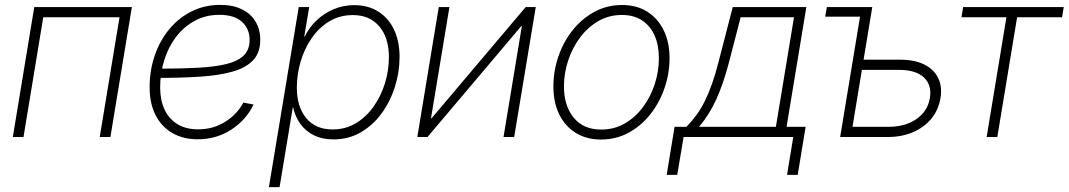

<svg xmlns="http://www.w3.org/2000/svg" viewBox="-20 -558 4352 782"><path d="M517.1 -529.3 429.7 0H386.2L466.8 -487.8H156.2L75.7 0H32.2L119.6 -529.3Z M785.2 9.3Q726.1 9.3 682.1 -16.1Q638.2 -41.5 613.8 -88.9Q589.4 -136.2 589.4 -202.6Q589.4 -272 610.6 -333Q631.8 -394 670.4 -440.2Q709 -486.3 761.5 -512.2Q814 -538.1 876.5 -538.1Q928.7 -538.1 965.3 -520Q1002 -502 1021 -469.7Q1040 -437.5 1040 -395.5Q1040 -343.8 1011.2 -313Q982.4 -282.2 928.2 -266.6Q874 -251 796.4 -245.8Q718.8 -240.7 621.1 -240.7L625 -278.3Q715.8 -278.3 785.2 -282Q854.5 -285.6 901.6 -297.1Q948.7 -308.6 972.7 -332Q996.6 -355.5 996.6 -395Q996.6 -440.9 965.3 -469.2Q934.1 -497.6 873.5 -497.6Q817.4 -497.6 772.7 -473.1Q728 -448.7 696.5 -407Q665 -365.2 648.7 -312.3Q632.3 -259.3 632.3 -201.7Q632.3 -151.4 649.7 -113Q667 -74.7 701.7 -53Q736.3 -31.2 787.1 -31.2Q847.7 -31.2 896.5 -61.5Q945.3 -91.8 971.2 -140.1L1012.7 -132.3Q982.9 -69.8 922.4 -30.3Q861.8 9.3 785.2 9.3Z M1075.2 204.1 1196.8 -529.3H1239.3L1219.2 -409.2H1221.2Q1239.3 -446.3 1269.5 -475.1Q1299.8 -503.9 1339.1 -520.5Q1378.4 -537.1 1422.4 -537.1Q1479.5 -537.1 1521 -510.7Q1562.5 -484.4 1585 -437Q1607.4 -389.6 1607.4 -325.7Q1607.4 -264.6 1588.6 -204.8Q1569.8 -145 1534.7 -96.7Q1499.5 -48.3 1449.7 -19.3Q1399.9 9.8 1337.9 9.8Q1292 9.8 1258.1 -7.3Q1224.1 -24.4 1203.1 -53.7Q1182.1 -83 1174.3 -119.6H1172.4L1118.7 204.1ZM1334.5 -30.8Q1387.7 -30.8 1429.9 -56.4Q1472.2 -82 1502.2 -124.8Q1532.2 -167.5 1548.1 -219.7Q1564 -272 1564 -325.2Q1564 -404.3 1524.9 -450.4Q1485.8 -496.6 1417.5 -496.6Q1363.3 -496.6 1321 -470.9Q1278.8 -445.3 1249.3 -402.3Q1219.7 -359.4 1204.3 -306.9Q1189 -254.4 1189 -201.7Q1189 -123.5 1227.1 -77.1Q1265.1 -30.8 1334.5 -30.8Z M2074.2 0H2030.8L2105.5 -452.1H2103.5L1721.2 0H1679.7L1767.1 -529.3H1810.5L1735.4 -76.2H1737.8L2121.1 -529.3H2162.1Z M2427.7 10.3Q2368.2 10.3 2324.5 -17.1Q2280.8 -44.4 2257.3 -93Q2233.9 -141.6 2233.9 -205.6Q2233.9 -267.6 2253.9 -326.9Q2273.9 -386.2 2311.3 -433.6Q2348.6 -481 2400.1 -509.3Q2451.7 -537.6 2513.7 -537.6Q2573.2 -537.6 2616.5 -510.3Q2659.7 -482.9 2683.3 -434.3Q2707 -385.7 2707 -321.3Q2707 -259.3 2686.8 -200Q2666.5 -140.6 2629.4 -93.3Q2592.3 -45.9 2541 -17.8Q2489.7 10.3 2427.7 10.3ZM2428.7 -30.3Q2481.9 -30.3 2525.1 -55.4Q2568.4 -80.6 2599.4 -122.6Q2630.4 -164.6 2647 -216.3Q2663.6 -268.1 2663.6 -321.3Q2663.6 -374 2646 -413.6Q2628.4 -453.1 2594.7 -475.1Q2561 -497.1 2512.7 -497.1Q2460.4 -497.1 2417.2 -472.2Q2374 -447.3 2342.8 -405.5Q2311.5 -363.8 2294.2 -311.8Q2276.9 -259.8 2276.9 -205.6Q2276.9 -127 2316.7 -78.6Q2356.4 -30.3 2428.7 -30.3Z M2695.3 154.3 2727.5 -41.5H2775.9Q2797.9 -64 2816.4 -89.4Q2835 -114.7 2850.6 -146.2Q2866.2 -177.7 2879.9 -216.3Q2893.6 -254.9 2905.8 -302.7L2964.4 -529.3H3264.2L3183.6 -41.5H3261.2L3229 154.3H3185.5L3210.9 0H2764.2L2738.3 154.3ZM2827.1 -41.5H3140.1L3213.9 -487.8H2996.6L2948.7 -302.7Q2926.3 -217.3 2897.7 -154.1Q2869.1 -90.8 2827.1 -41.5Z M3340.8 -490.2 3347.7 -529.3H3509.8L3502.9 -490.2ZM3486.8 -314.9H3646Q3704.6 -314.9 3744.1 -295.4Q3783.7 -275.9 3801 -240.5Q3818.4 -205.1 3810.5 -158.2Q3802.7 -110.8 3773.7 -75.2Q3744.6 -39.6 3699 -19.8Q3653.3 0 3595.2 0H3401.9L3489.3 -529.3H3532.7L3452.1 -41.5H3598.6Q3667 -41.5 3712.4 -73Q3757.8 -104.5 3767.1 -157.2Q3776.4 -210.9 3743.4 -242.2Q3710.4 -273.4 3642.1 -273.4H3480Z M3998.5 0 4079.1 -487.8H3896L3902.8 -529.3H4312.5L4305.7 -487.8H4122.6L4042 0Z"/></svg>

Font: Inter 24pt ExtraLight
Style: Italic
Weight: 250
Italic angle: -9.3988°
Version: Version 4.001;git-66647c0bb